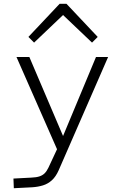

<svg xmlns="http://www.w3.org/2000/svg" viewBox="-20 -761 654 1014"><path d="M67 -460H135L318 -31L311 38H286ZM290 138Q275 172 254 191Q233 210 207 218Q181 226 151 228L53 233L51 182L146 177Q172 176 188.5 170.5Q205 165 216 154Q227 143 236 124L306 -26L487 -460H551ZM130 -566 295 -741H322L326 -694L160 -536ZM496 -566 466 -536 300 -694 304 -741H331Z"/></svg>

Font: Intel One Mono Light
Style: Regular
Weight: 300
Monospace: yes
Designer: Fred Shallcrass
Foundry: Frere-Jones Type LLC
Version: Version 1.004